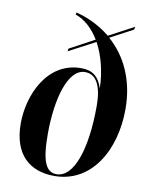

<svg xmlns="http://www.w3.org/2000/svg" viewBox="-86 -830 710 904"><g transform="rotate(10 268.5 -378.0)"><path d="M236 10C413 10 512 -160 512 -358C512 -497 459 -605 378 -676L487 -734L490 -748L370 -684C322 -723 266 -751 206 -766L204 -756C250 -740 288 -704 317 -656L198 -592L196 -579L323 -646C355 -587 374 -512 376 -433C358 -489 327 -512 274 -512C110 -512 38 -340 38 -207C38 -59 117 10 236 10ZM245 0C195 0 172 -48 172 -179C172 -342 211 -497 295 -497C351 -497 376 -440 376 -350C376 -140 327 0 245 0Z"/></g></svg>

Font: Noto Serif Display Condensed
Style: Bold Italic
Weight: 700
Width: 3
Italic angle: -12°
Designer: Monotype Design Team
Foundry: Monotype Imaging Inc.
Version: Version 2.009